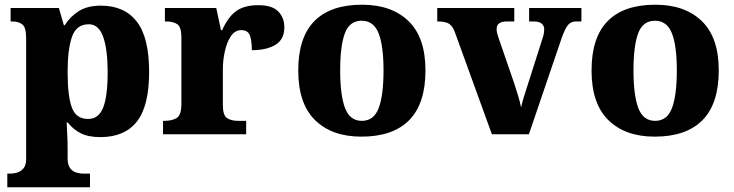

<svg xmlns="http://www.w3.org/2000/svg" viewBox="-20 -570 3115 815"><path d="M11 225V167H24Q36 167 51.5 163Q67 159 79 145.5Q91 132 91 105V-407Q91 -454 74.5 -466.5Q58 -479 32 -479H25V-536H230L251 -463H255Q277 -499 314 -522.5Q351 -546 408 -546Q508 -546 560.5 -478.5Q613 -411 613 -265Q613 -120 561 -54Q509 12 406 12Q355 12 322.5 -4.5Q290 -21 268 -50H263Q264 -24 265.5 4Q267 32 267 60V103Q267 131 278.5 145Q290 159 306 163Q322 167 333 167H362V225ZM354 -65Q399 -65 418 -113.5Q437 -162 437 -263Q437 -360 418 -413.5Q399 -467 357 -467Q304 -467 285.5 -413.5Q267 -360 267 -265Q267 -162 285 -113.5Q303 -65 354 -65Z M672 0V-57H677Q711 -57 730.5 -69.5Q750 -82 750 -129V-411Q750 -455 733 -467Q716 -479 683 -479H680V-536H898L918 -442H923Q948 -498 982.5 -523Q1017 -548 1077 -548Q1135 -548 1161 -521.5Q1187 -495 1187 -454Q1187 -403 1149.5 -380Q1112 -357 1049 -357Q1049 -398 1040.5 -420Q1032 -442 1004 -442Q977 -442 960 -416.5Q943 -391 934.5 -352.5Q926 -314 926 -276V-124Q926 -80 944 -68.5Q962 -57 991 -57H1025V0Z M1514 10Q1389 10 1317.5 -60Q1246 -130 1246 -271Q1246 -411 1314.5 -480.5Q1383 -550 1517 -550Q1642 -550 1714 -480.5Q1786 -411 1786 -271Q1786 -130 1717 -60Q1648 10 1514 10ZM1516 -57Q1567 -57 1587.5 -111.5Q1608 -166 1608 -271Q1608 -376 1587 -429Q1566 -482 1515 -482Q1464 -482 1444 -429Q1424 -376 1424 -271Q1424 -166 1444.5 -111.5Q1465 -57 1516 -57Z M1911 -433Q1901 -460 1885.5 -469.5Q1870 -479 1836 -479V-536H2163V-479H2132Q2088 -479 2088 -447Q2088 -436 2091 -426Q2094 -416 2097 -407L2162 -218Q2172 -188 2179.5 -163Q2187 -138 2192 -114Q2196 -133 2202.5 -154.5Q2209 -176 2215 -194L2280 -398Q2285 -412 2287.5 -423Q2290 -434 2290 -447Q2290 -460 2279.5 -469.5Q2269 -479 2244 -479H2226V-536H2448V-479H2425Q2404 -479 2391.5 -464.5Q2379 -450 2364 -408L2225 0H2068Z M2759 10Q2634 10 2562.5 -60Q2491 -130 2491 -271Q2491 -411 2559.5 -480.5Q2628 -550 2762 -550Q2887 -550 2959 -480.5Q3031 -411 3031 -271Q3031 -130 2962 -60Q2893 10 2759 10ZM2761 -57Q2812 -57 2832.5 -111.5Q2853 -166 2853 -271Q2853 -376 2832 -429Q2811 -482 2760 -482Q2709 -482 2689 -429Q2669 -376 2669 -271Q2669 -166 2689.5 -111.5Q2710 -57 2761 -57Z"/></svg>

Font: Noto Serif Lao ExtraBold
Style: Regular
Weight: 800
Designer: Monotype Design Team
Foundry: Monotype Imaging Inc.
Version: Version 2.003; ttfautohint (v1.8.4.7-5d5b)